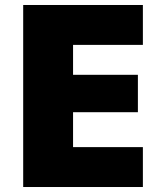

<svg xmlns="http://www.w3.org/2000/svg" viewBox="-20 -750 656 770"><path d="M533 -450V-300H273V-160H553V0H73V-730H553V-570H273V-450Z"/></svg>

Font: M PLUS 1p Black
Style: Regular
Weight: 900
Version: Version 1.061